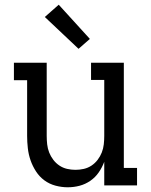

<svg xmlns="http://www.w3.org/2000/svg" viewBox="-20 -786 640 814"><path d="M267 8Q241 8 215 1Q189 -6 168 -21.5Q147 -37 132.5 -59.5Q118 -82 109.5 -106.5Q101 -131 98 -157.5Q95 -184 95 -210V-446H39V-520H178V-210Q178 -192 180 -174Q182 -156 188.5 -139.5Q195 -123 206 -108.5Q217 -94 232 -84Q247 -74 264.5 -70Q282 -66 300 -66Q318 -66 335.5 -70Q353 -74 368 -84Q383 -94 394 -108.5Q405 -123 411.5 -139.5Q418 -156 420 -174Q422 -192 422 -210V-447H366V-520H505V-74H561V0H422V-100Q413 -76 398.5 -55Q384 -34 363 -19.5Q342 -5 317.5 1.5Q293 8 267 8ZM313 -579 170 -714 229 -766 361 -621Z"/></svg>

Font: Iosevka Etoile
Style: Regular
Weight: 400
Designer: Belleve Invis
Foundry: Belleve Invis
Version: Version 33.2.4